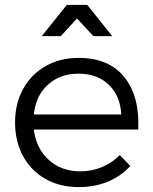

<svg xmlns="http://www.w3.org/2000/svg" viewBox="-20 -767 628 790"><path d="M42 0ZM548.8 -233.9H119.1Q128.9 -155.8 180.9 -108.9Q232.9 -62 310.1 -62Q357.9 -62 399.9 -79.6Q441.9 -97.2 473.1 -128.9L516.1 -84Q478 -42 423.6 -19.5Q369.1 2.9 304.2 2.9Q227.1 2.9 167.5 -30.5Q107.9 -64 75 -124.5Q42 -185.1 42 -263.2Q42 -340.3 75 -400.6Q107.9 -460.9 167.5 -494.9Q227.1 -528.8 303.2 -528.8Q428.2 -528.8 491.7 -449.5Q555.2 -370.1 548.8 -233.9ZM479 -295.9Q475.1 -373 427.5 -418.5Q379.9 -463.9 303.2 -463.9Q227.1 -463.9 177 -418.5Q127 -373 119.1 -295.9ZM441.9 -618.2H364.3L296.9 -690.9L230 -618.2H151.9L254.9 -747.1H338.9Z"/></svg>

Font: Argentum Sans Light
Style: Regular
Weight: 300
Designer: Julieta Ulanovsky (Modified by Cristiano Sobral)
Foundry: Julieta Ulanovsky
Version: Version 1.000; ttfautohint (v1.5.65-e2d9)